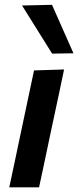

<svg xmlns="http://www.w3.org/2000/svg" viewBox="-20 -798 333 818"><path d="M19.5 0Q31 -54 41.8 -104.5Q52.5 -155 65.5 -217L76 -266.5Q91.5 -339 102.5 -391.8Q113.5 -444.5 125 -498L253 -502Q241.5 -446.5 230.2 -393.5Q219 -340.5 203 -266.5L192.5 -217Q179.5 -155 168.8 -104.5Q158 -54 146.5 0ZM202 -569.5Q171.5 -619 139 -670.5Q106.5 -722 74 -774.5L201.5 -777.5Q224.5 -726 247.2 -674.5Q270 -623 293 -571Z"/></svg>

Font: Commissioner SemiBold
Style: Italic
Weight: 600
Italic angle: -12°
Designer: Kostas Bartsokas
Foundry: Kostas Bartsokas
Version: Version 1.000; ttfautohint (v1.8.3)